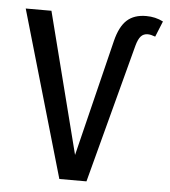

<svg xmlns="http://www.w3.org/2000/svg" viewBox="-52 -766 719 813"><g transform="rotate(5 307.5 -359.5)"><path d="M582.1 -635.9Q563.1 -643.1 550.3 -643.1Q531.8 -643.1 520.8 -630.8Q509.7 -618.5 502.1 -590.8L345.6 0H230.3L25.6 -706.7H134.9L287.7 -107.2L409.7 -603.1Q425.1 -664.6 455.4 -692.1Q485.6 -719.5 536.9 -719.5Q576.4 -719.5 609.2 -702.6Z"/></g></svg>

Font: Fira Code Fixed Retina
Style: Regular
Weight: 450
Monospace: yes
Designer: Carrois Corporate, Edenspiekermann AG, Nikita Prokopov
Foundry: Carrois Corporate, Edenspiekermann AG, Nikita Prokopov
Version: Version 5.002